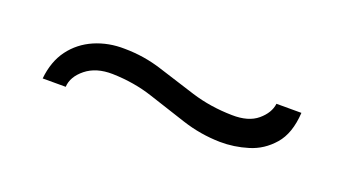

<svg xmlns="http://www.w3.org/2000/svg" viewBox="-26 -701 538 300"><g transform="rotate(20 243.0 -551.0)"><path d="M337.5 -509.1Q304.8 -509.7 273.9 -519.8Q243 -529.9 211.5 -540.2Q180.1 -550.6 143.9 -551.5Q116.7 -552 99.7 -538.4Q82.7 -524.7 81.8 -507.6H43.5Q46.4 -536.6 60.9 -556.2Q75.4 -575.7 98.4 -585.7Q121.5 -595.6 148.2 -595Q180.7 -594.8 211 -585Q241.2 -575.3 273 -565.4Q304.8 -555.5 340.8 -554.9Q368.3 -554.3 383.3 -567Q398.4 -579.7 400.3 -595.3H441.8Q439.7 -560.4 423.2 -541.6Q406.8 -522.7 383.8 -515.8Q360.9 -508.8 337.5 -509.1Z"/></g></svg>

Font: Alumni Sans Thin
Style: Regular
Weight: 100
Designer: Robert E. Leuschke
Foundry: Robert E. Leuschke
Version: Version 1.018